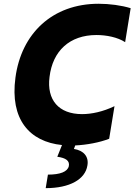

<svg xmlns="http://www.w3.org/2000/svg" viewBox="-20 -757 709 1012"><path d="M488.6 -572.4C540.8 -572.4 599.8 -560.7 639.6 -534.8L668.7 -713.8C620.7 -728.7 557.2 -737.2 500 -737.2C256 -737.2 92.3 -580.3 61.4 -348C31.6 -127.5 135.7 -9.9 306.8 7.5L282 69.2C328.1 75.6 348.4 90.9 342.7 119C335.6 148.4 297.2 163.4 232.6 163.4L220.9 234.7C347.3 234.7 429.3 188.6 440.7 115.1C449.2 67.8 420.1 35.9 369.7 28.1L376.4 9.6C437.1 6.7 504.6 -5.7 555.4 -25.6L583.5 -197.4C522.7 -168.3 463.1 -155.5 412.6 -155.5C289.8 -155.5 225.5 -229.8 241.1 -351.6C257.5 -488.6 346.9 -572.4 488.6 -572.4Z"/></svg>

Font: TID UI Extra Bold
Style: Italic
Weight: 800
Italic angle: -9.39999°
Designer: The TID Project Authors
Foundry: Bakken & Bæck
Version: Version 1.001;hotconv 1.0.109;makeotfexe 2.5.65596